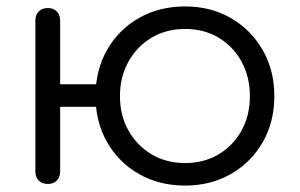

<svg xmlns="http://www.w3.org/2000/svg" viewBox="-20 -572 934 597"><path d="M129 0Q111 0 100.5 -10.5Q90 -21 90 -38V-508Q90 -526 100.5 -536.5Q111 -547 129 -547Q146 -547 156.5 -536.5Q167 -526 167 -508V-38Q167 -21 156.5 -10.5Q146 0 129 0ZM154 -240Q139 -240 129 -249.5Q119 -259 119 -275Q119 -291 129 -300.5Q139 -310 154 -310H299Q315 -310 324.5 -300.5Q334 -291 334 -275Q334 -259 324.5 -249.5Q315 -240 299 -240ZM556 5Q475 5 412 -31Q349 -67 313 -130Q277 -193 277 -273Q277 -354 313 -417Q349 -480 412 -516Q475 -552 556 -552Q635 -552 697.5 -516Q760 -480 796.5 -417Q833 -354 833 -273Q833 -193 797 -130Q761 -67 698 -31Q635 5 556 5ZM556 -65Q614 -65 659.5 -92Q705 -119 731 -166Q757 -213 757 -273Q757 -333 731 -380.5Q705 -428 659.5 -455Q614 -482 556 -482Q497 -482 451.5 -455Q406 -428 379.5 -380.5Q353 -333 353 -273Q353 -213 379.5 -166Q406 -119 451.5 -92Q497 -65 556 -65Z"/></svg>

Font: Comfortaa
Style: Regular
Weight: 400
Designer: Johan Aakerlund
Foundry: Johan Aakerlund
Version: Version 3.104; ttfautohint (v1.8.1.43-b0c9)